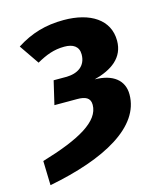

<svg xmlns="http://www.w3.org/2000/svg" viewBox="-101 -624 685 808"><g transform="rotate(-15 241.0 -219.5)"><path d="M252 -548C173 -548 109 -529 45 -488L104 -402C145 -425 180 -439 226 -439C263 -439 288 -424 288 -389C288 -339 252 -314 199 -314H146L122 -212H221C256 -212 278 -203 278 -172C278 -100 184 -47 16 3L19 109C267 61 439 -33 439 -174C439 -236 393 -272 314 -273C391 -293 447 -332 447 -406C447 -498 367 -548 252 -548Z"/></g></svg>

Font: Fira Sans
Style: Bold Italic
Weight: 700
Italic angle: -8°
Designer: bBox Type GmbH & Carrois Corporate GbR & Edenspiekermann AG
Foundry: bBox Type GmbH & Carrois Corporate GbR & Edenspiekermann AG
Version: Version 4.301;PS 004.301;hotconv 1.0.88;makeotf.lib2.5.64775